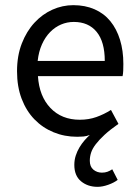

<svg xmlns="http://www.w3.org/2000/svg" viewBox="-20 -518 536 744"><path d="M358 206Q320 206 294 184.5Q268 163 268 121Q268 102 273.5 85Q279 68 288 53Q297 38 307.5 26Q318 14 328 5Q315 10 303 11Q291 12 279 12Q230 12 187.5 -5.5Q145 -23 113.5 -55.5Q82 -88 64 -135Q46 -182 46 -242Q46 -302 64.5 -349.5Q83 -397 113.5 -430Q144 -463 183 -480.5Q222 -498 264 -498Q310 -498 346.5 -482Q383 -466 407.5 -436Q432 -406 445 -364Q458 -322 458 -270Q458 -257 457.5 -244.5Q457 -232 455 -223H127Q132 -145 175.5 -99.5Q219 -54 289 -54Q324 -54 353.5 -64.5Q383 -75 410 -92L439 -38Q406 -15 385 4.5Q364 24 351 41Q338 58 333 73.5Q328 89 328 105Q328 128 342 139.5Q356 151 375 151Q387 151 396.5 147.5Q406 144 415 138L436 179Q422 190 399.5 198Q377 206 358 206ZM126 -282H386Q386 -356 354.5 -394.5Q323 -433 266 -433Q240 -433 216.5 -423Q193 -413 174 -393.5Q155 -374 142.5 -346Q130 -318 126 -282Z"/></svg>

Font: CV Source Sans
Style: Regular
Weight: 400
Designer: Paul D. Hunt
Foundry: Adobe Systems Incorporated
Version: Version 3.001